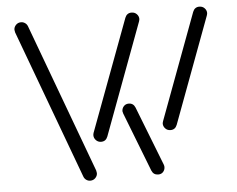

<svg xmlns="http://www.w3.org/2000/svg" viewBox="-50 -731 1012 821"><g transform="rotate(-5 455.5 -320.5)"><path d="M276.9 9.8 40 -629.9Q38.1 -637.7 38.1 -641.1Q38.1 -652.8 46.9 -661.9Q55.7 -670.9 68.8 -670.9Q78.1 -670.9 85.9 -665.5Q93.8 -660.2 97.2 -650.9L334 -11.2Q335.9 -3.4 335.9 0Q335.9 11.7 327.1 20.8Q318.4 29.8 305.2 29.8Q295.9 29.8 288.1 24.4Q280.3 19 276.9 9.8ZM336.9 -172.9 515.1 -650.9Q522.9 -670.9 543 -670.9Q556.6 -670.9 565.4 -661.9Q574.2 -652.8 574.2 -641.1Q574.2 -637.2 571.8 -629.9L394 -151.9Q386.2 -131.8 366.2 -131.8Q352.5 -131.8 343.8 -141.1Q335 -150.4 335 -162.1Q335 -167 336.9 -172.9ZM637.2 -196.8 806.2 -650.9Q814 -670.9 834 -670.9Q847.7 -670.9 856.4 -661.9Q865.2 -652.8 865.2 -641.1Q865.2 -637.2 862.8 -629.9L693.8 -175.8Q686 -155.8 666 -155.8Q652.3 -155.8 643.6 -165Q634.8 -174.3 634.8 -186Q634.8 -189.5 637.2 -196.8ZM568.8 9.8 470.2 -244.1Q467.8 -251.5 467.8 -253.9Q467.8 -266.1 475.8 -275.1Q483.9 -284.2 497.1 -284.2Q517.1 -284.2 524.9 -265.1L624 -11.2Q626 -5.4 626 -1Q626 11.2 618.2 20Q610.4 28.8 597.2 28.8Q576.7 28.8 568.8 9.8Z"/></g></svg>

Font: Beon
Style: Regular
Weight: 400
Designer: BSozoo
Foundry: BSozoo
Version: Version 1.001;PS 001.001;hotconv 1.0.70;makeotf.lib2.5.58329